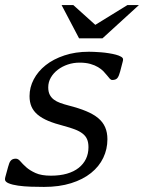

<svg xmlns="http://www.w3.org/2000/svg" viewBox="-57 -736 575 767"><path d="M146.5 -34.2Q182.1 -34.2 210.2 -42.2Q238.3 -50.3 257.3 -65.4Q276.4 -80.6 286.4 -101.3Q296.4 -122.1 296.4 -147.9Q296.4 -167 290.8 -179.9Q285.2 -192.9 272.9 -202.4Q260.7 -211.9 242.2 -219Q223.6 -226.1 198.2 -232.9Q162.1 -242.2 136.2 -252.9Q110.4 -263.7 93.5 -277.8Q76.7 -292 68.8 -310.1Q61 -328.1 61 -352.1Q61 -387.2 77.9 -419.2Q94.7 -451.2 125.5 -475.6Q156.2 -500 200.2 -514.6Q244.1 -529.3 298.3 -529.3Q305.7 -529.3 318.6 -528.8Q331.5 -528.3 346.7 -527.1Q361.8 -525.9 377.4 -523.4Q393.1 -521 405.8 -517.6Q418.5 -514.2 426.5 -509.5Q434.6 -504.9 434.6 -499Q434.6 -494.1 433.1 -489.3L422.9 -450.2Q418.5 -433.1 412.4 -424.8Q406.2 -416.5 391.6 -416.5Q386.2 -416.5 381.6 -421.6Q377 -426.8 370.8 -434.6Q364.7 -442.4 356.2 -451.2Q347.7 -460 334.7 -467.8Q321.8 -475.6 303.7 -480.7Q285.6 -485.8 260.7 -485.8Q236.3 -485.8 213.9 -478.3Q191.4 -470.7 174.1 -457.5Q156.7 -444.3 146.2 -426.3Q135.7 -408.2 135.7 -387.2Q135.7 -369.6 141.6 -357.9Q147.5 -346.2 158.2 -338.1Q168.9 -330.1 183.8 -324.7Q198.7 -319.3 217.3 -314.5Q257.8 -304.2 287.1 -292Q316.4 -279.8 335.2 -264.2Q354 -248.5 363 -227.8Q372.1 -207 372.1 -179.7Q372.1 -140.1 355.5 -105.5Q338.9 -70.8 306.6 -44.9Q274.4 -19 227.1 -4.2Q179.7 10.7 118.7 10.7Q93.3 10.7 65.7 9.8Q38.1 8.8 15.4 5.6Q-7.3 2.4 -22.2 -3.7Q-37.1 -9.8 -37.1 -19.5Q-37.1 -23.9 -35.6 -29.3L-24.9 -68.4Q-22.5 -76.7 -20.3 -83Q-18.1 -89.4 -14.6 -93.5Q-11.2 -97.7 -6.3 -99.9Q-1.5 -102.1 6.3 -102.1Q15.6 -102.1 24.4 -91.6Q33.2 -81.1 47.6 -68.1Q62 -55.2 85.2 -44.7Q108.4 -34.2 146.5 -34.2ZM323.7 -636.7 452.1 -715.8H498L352.5 -583H258.8L189 -715.8H235.8Z"/></svg>

Font: Arian AMU Serif
Style: Italic
Weight: 400
Italic angle: -15°
Designer: Ruben Hakobyan (Tarumian)
Foundry: Ruben Hakobyan (Tarumian)
Version: Version 1.002